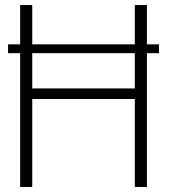

<svg xmlns="http://www.w3.org/2000/svg" viewBox="-20 -742 709 762"><path d="M515 -391H108V-531H515ZM563 0V-531H611V-566H563V-722H515V-566H108V-722H60V-566H12V-531H60V0H108V-349H515V0Z"/></svg>

Font: Perun ExtraLight
Style: Regular
Weight: 200
Foundry: Copyright (c) Stefan Peev, Context Ltd, 2016
Version: Version 1.089